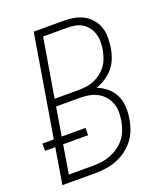

<svg xmlns="http://www.w3.org/2000/svg" viewBox="-145 -826 781 916"><g transform="rotate(-20 245.5 -367.5)"><path d="M13 0 43 -182H-9V-219H49L135 -735H290Q316 -735 341.5 -730Q367 -725 388.5 -713Q410 -701 426 -682Q442 -663 450 -639.5Q458 -616 458 -589.5Q458 -563 454 -536Q450 -511 440.5 -486Q431 -461 413.5 -440Q396 -419 373 -404Q350 -389 325 -381Q353 -370 375.5 -351Q398 -332 410.5 -306Q423 -280 425 -249Q427 -218 421 -186Q417 -160 407 -133.5Q397 -107 379.5 -84.5Q362 -62 338.5 -45Q315 -28 288.5 -18Q262 -8 235 -4Q208 0 182 0ZM243 -400Q262 -400 282 -403Q302 -406 321 -414Q340 -422 357 -435.5Q374 -449 386 -466Q398 -483 404.5 -502.5Q411 -522 415 -542Q418 -562 418 -582.5Q418 -603 412 -621.5Q406 -640 394.5 -655.5Q383 -671 366.5 -681Q350 -691 330.5 -694.5Q311 -698 290 -698H169L119 -400ZM59 -37H182Q204 -37 226.5 -40Q249 -43 271 -51.5Q293 -60 313 -74Q333 -88 347.5 -107Q362 -126 370 -148Q378 -170 382 -192Q386 -216 385.5 -239Q385 -262 377 -282.5Q369 -303 354.5 -319Q340 -335 321 -345Q302 -355 279.5 -359Q257 -363 233 -363H113L89 -219H210V-182H83Z"/></g></svg>

Font: Iosevka SS04 Extralight
Style: Italic
Weight: 200
Italic angle: -9°
Monospace: yes
Designer: Belleve Invis
Foundry: Belleve Invis
Version: Version 19.0.0; ttfautohint (v1.8.4)